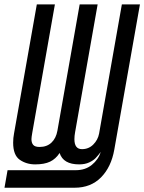

<svg xmlns="http://www.w3.org/2000/svg" viewBox="-24 -745 658 876"><path d="M10.5 31.5H322Q365 31.5 394.8 7.5Q424.5 -16.5 436 -52Q422 -34 412 -23.5Q402 -13 383 -4Q364 5 337 5Q264.5 5 248 -47Q230.5 -20 204.5 -7.5Q178.5 5 136.5 5Q96.5 5 66.2 -16Q36 -37 36 -94Q36 -115.5 40 -136L144 -725H226.5L123 -138Q119.5 -118 119.5 -110Q119.5 -93.5 127.5 -84Q135.5 -74.5 156.5 -74.5Q190 -74.5 211 -94.5Q232 -114.5 238 -149L339.5 -725H421.5L318.5 -141Q315.5 -125 315.5 -110Q315.5 -64.5 350 -64.5Q380.5 -64.5 401.5 -85.5Q422.5 -106.5 428 -135L532 -725H614.5L497.5 -62.5Q483.5 17 437 64.2Q390.5 111.5 316.5 111.5H-3.5Z"/></svg>

Font: JuliaMono
Style: Italic
Weight: 400
Italic angle: -9°
Monospace: yes
Designer: cormullion
Foundry: corm
Version: Version 0.057; ttfautohint (v1.8.4)